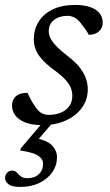

<svg xmlns="http://www.w3.org/2000/svg" viewBox="-41 -484 435 758"><path d="M39 254Q6.5 254 -7.2 243.5Q-21 233 -21 219Q-21 207 -13.2 198.2Q-5.5 189.5 8.5 189.5Q18.5 189.5 25.2 197Q32 204.5 41.2 212Q50.5 219.5 66.5 219.5Q95.5 219.5 112.2 203.8Q129 188 129 163Q129 143.5 109.2 130.5Q89.5 117.5 38.5 110L41.5 101L131.5 -5H171.5L81.5 100L93.5 60Q145.5 70 164.8 90.5Q184 111 184 136.5Q184 169 165.5 195.8Q147 222.5 114.5 238.2Q82 254 39 254ZM67.5 -117.5Q74 -104.5 80.2 -92Q86.5 -79.5 99 -61.5Q111.5 -43.5 124 -37Q136.5 -30.5 151.5 -30.5Q177.5 -30.5 198.5 -39Q219.5 -47.5 232 -64.5Q244.5 -81.5 244.5 -105.5Q244.5 -122 238.5 -137.2Q232.5 -152.5 216.5 -170Q200.5 -187.5 170 -209.5Q140 -232 123 -251.8Q106 -271.5 99.2 -290.2Q92.5 -309 92.5 -329Q92.5 -368 111.8 -398.8Q131 -429.5 167.5 -447Q204 -464.5 255 -464.5Q291.5 -464.5 315.8 -455.8Q340 -447 352.2 -431.5Q364.5 -416 364.5 -395Q364.5 -381 357.8 -370Q351 -359 338.8 -352.8Q326.5 -346.5 309.5 -346.5Q304 -357 297 -367Q290 -377 278 -392.5Q266.5 -407.5 253.2 -414.5Q240 -421.5 226 -421.5Q193 -421.5 172.2 -405.2Q151.5 -389 151.5 -361Q151.5 -348 157.8 -334.2Q164 -320.5 180.2 -303.2Q196.5 -286 227 -262Q258 -238.5 274.8 -216.2Q291.5 -194 298.5 -173.2Q305.5 -152.5 305.5 -131.5Q305.5 -90 282 -58Q258.5 -26 218.2 -8Q178 10 127 10Q85 10 58.2 -0.8Q31.5 -11.5 19 -29Q6.5 -46.5 6.5 -66.5Q6.5 -81.5 12.8 -93Q19 -104.5 32.8 -111Q46.5 -117.5 67.5 -117.5Z"/></svg>

Font: Newsreader
Style: Italic
Weight: 400
Italic angle: -17°
Designer: Hugues Gentile
Foundry: Production Type
Version: Version 1.003